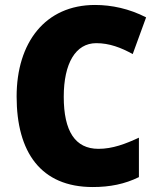

<svg xmlns="http://www.w3.org/2000/svg" viewBox="-20 -744 637 774"><path d="M368 -570C421 -570 468 -552 515 -526L569 -674C501 -709 430 -724 363 -724C162 -724 47 -572 47 -355C47 -131 144 10 354 10C423 10 483 -2 540 -30V-189C486 -164 434 -144 377 -144C283 -144 237 -215 237 -354C237 -489 285 -570 368 -570Z"/></svg>

Font: Noto Sans Devanagari UI SemiCondensed Black
Style: Regular
Weight: 900
Width: 4
Designer: Jelle Bosma - Monotype Design Team
Foundry: Monotype Imaging Inc.
Version: Version 2.004